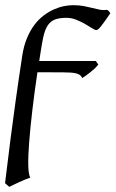

<svg xmlns="http://www.w3.org/2000/svg" viewBox="-21 -477 446 741"><path d="M358.4 -228Q353.5 -221.2 345 -213.1Q336.4 -205.1 327.1 -197.8Q317.9 -190.4 309.3 -184.3Q300.8 -178.2 296.4 -175.8Q293.5 -182.6 288.3 -186.8Q283.2 -190.9 274.4 -193.4Q265.6 -195.8 252.7 -196.8Q239.7 -197.8 221.7 -197.8L123.5 -198.2Q111.8 -120.1 103.8 -51.3Q95.7 17.6 91.6 71.3Q87.4 125 88.1 160.6Q88.9 196.3 95.7 208.5Q87.9 210.9 76.7 215.6Q65.4 220.2 53.7 225.6Q42 231 31.5 236.1Q21 241.2 14.6 244.1L-1.5 230Q2 203.1 7.1 160.2Q12.2 117.2 20 56.4Q27.8 -4.4 38.8 -83.7Q49.8 -163.1 64.9 -262.2Q70.8 -300.8 83.3 -330.3Q95.7 -359.9 112.3 -381.6Q128.9 -403.3 148.2 -417.7Q167.5 -432.1 187.5 -440.9Q207.5 -449.7 226.6 -453.4Q245.6 -457 261.7 -457Q284.7 -457 302.2 -453.6Q319.8 -450.2 335 -446.3Q350.1 -442.4 363.8 -439.7Q377.4 -437 392.6 -439Q397 -436.5 399.4 -433.6Q401.9 -430.7 404.8 -425.8Q382.8 -393.6 370.1 -377.2Q357.4 -360.8 350.6 -360.8Q345.7 -360.8 334.2 -368.2Q322.8 -375.5 307.1 -384.5Q291.5 -393.6 272.9 -400.9Q254.4 -408.2 235.8 -408.2Q213.4 -408.2 197.5 -403.8Q181.6 -399.4 170.7 -388.2Q159.7 -377 152.6 -356.9Q145.5 -336.9 140.6 -305.7Q137.7 -289.1 135.3 -273.2Q132.8 -257.3 130.4 -241.7H348.6Z"/></svg>

Font: Gentium Plus
Style: Italic
Weight: 400
Italic angle: -8°
Designer: J. Victor Gaultney, Annie Olsen, Iska Routamaa
Foundry: SIL International
Version: Version 1.510